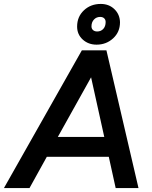

<svg xmlns="http://www.w3.org/2000/svg" viewBox="-53 -956 775 976"><path d="M363 -700H488L651 0H535L500 -159H185L97 0H-33ZM477 -260 410 -563 241 -260ZM339 -821Q339 -871 373.5 -903.5Q408 -936 459 -936Q501 -936 528.5 -909.5Q556 -883 557 -843Q557 -793 522 -761Q487 -729 438 -729Q396 -729 367.5 -755Q339 -781 339 -821ZM441 -796Q460 -796 472 -809Q484 -822 484 -844Q484 -856 476.5 -863Q469 -870 456 -870Q437 -870 424.5 -856.5Q412 -843 412 -822Q412 -810 420 -803Q428 -796 441 -796Z"/></svg>

Font: Oak Sans Semibold
Style: Italic
Weight: 600
Italic angle: -9.49998°
Foundry: Erik Kennedy, Walven
Version: Version 1.000